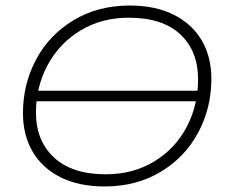

<svg xmlns="http://www.w3.org/2000/svg" viewBox="-20 -669 834 694"><path d="M63 -260Q63 -365 110.5 -454Q158 -543 246 -596Q334 -649 449 -649Q542 -649 608.5 -615.5Q675 -582 709.5 -522.5Q744 -463 744 -384Q744 -279 696.5 -190Q649 -101 561 -48Q473 5 358 5Q265 5 198.5 -28.5Q132 -62 97.5 -121.5Q63 -181 63 -260ZM696 -382Q696 -485 631.5 -545Q567 -605 445 -605Q347 -605 270.5 -558.5Q194 -512 152 -433.5Q110 -355 110 -262Q110 -160 175.5 -99.5Q241 -39 362 -39Q461 -39 537.5 -85.5Q614 -132 655 -210.5Q696 -289 696 -382ZM85 -341H726L719 -303H79Z"/></svg>

Font: Montserrat Ace
Style: Light Italic
Weight: 300
Italic angle: -11.3°
Designer: Julieta Ulanovsky
Foundry: Julieta Ulanovsky
Version: Version 1